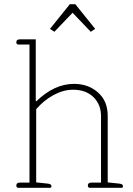

<svg xmlns="http://www.w3.org/2000/svg" viewBox="-20 -898 638 918"><path d="M219 -760 314 -878H340L435 -760L414 -746L327 -837L240 -746ZM58 -11Q58 -25 76 -25H121V-685H67Q63 -685 60.5 -688Q58 -691 58 -696Q58 -710 76 -710H151V-415L153 -413Q239 -497 334 -497Q402 -497 448.5 -456Q495 -415 495 -344V-26L551 -20Q568 -18 568 -8Q568 0 561 0H409Q405 0 402.5 -3Q400 -6 400 -11Q400 -25 418 -25H463V-343Q463 -398 427 -433.5Q391 -469 329 -469Q283 -469 236 -443.5Q189 -418 153 -376V-26L209 -20Q226 -18 226 -8Q226 0 219 0H67Q63 0 60.5 -3Q58 -6 58 -11Z"/></svg>

Font: Maitree ExtraLight
Style: Regular
Weight: 250
Designer: CadsonDemak Team
Foundry: CadsonDemak
Version: Version 1.002